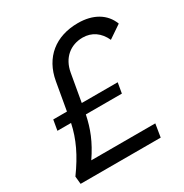

<svg xmlns="http://www.w3.org/2000/svg" viewBox="-163 -832 921 960"><g transform="rotate(-30 297.0 -351.5)"><path d="M28.3 0H490.7L502.9 -75.2H133.3C185.5 -151.9 209 -213.4 224.6 -287.6H432.6L442.9 -347.2H235.4L263.2 -505.4C276.9 -585 332.5 -628.4 402.3 -628.4C454.6 -628.4 496.1 -599.6 519.5 -547.9L594.2 -598.6C568.8 -665.5 505.4 -703.1 418 -703.1C289.1 -703.1 199.7 -631.8 177.7 -505.9L149.9 -347.2H70.8L60.5 -287.6H139.2C121.6 -204.6 86.4 -130.4 23.9 -44.4Z"/></g></svg>

Font: Cascadia Mono NF SemiLight
Style: Italic
Weight: 350
Italic angle: -10°
Monospace: yes
Designer: Aaron Bell
Foundry: Saja Typeworks
Version: Version 2404.023